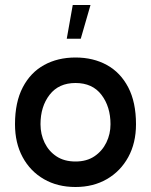

<svg xmlns="http://www.w3.org/2000/svg" viewBox="-20 -735 604 768"><path d="M282 13Q210 13 155.5 -18.5Q101 -50 70.5 -106.5Q40 -163 40 -238Q40 -326 71 -385.5Q102 -445 156.5 -475Q211 -505 282 -505Q353 -505 407.5 -475Q462 -445 493 -385.5Q524 -326 524 -238Q524 -163 493 -106.5Q462 -50 407.5 -18.5Q353 13 282 13ZM282 -89Q327 -89 358 -110Q389 -131 405.5 -165Q422 -199 422 -238Q422 -308 386 -355.5Q350 -403 282 -403Q215 -403 178.5 -356Q142 -309 142 -238Q142 -198 158.5 -164Q175 -130 206 -109.5Q237 -89 282 -89ZM247 -580H303L342 -715H271Z"/></svg>

Font: Kulim Park SemiBold
Style: Regular
Weight: 600
Designer: Noponies / Dale Sattler
Foundry: Noponies
Version: Version 1.000; ttfautohint (v1.8.3)